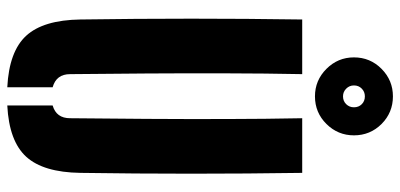

<svg xmlns="http://www.w3.org/2000/svg" viewBox="-306 -784 1098 527"><g transform="rotate(90 243.5 -520.0)"><path d="M33 -191Q28.5 -495.5 33 -800H183Q181 -699.5 180.8 -590.5Q180.5 -481.5 181.2 -372.5Q182 -263.5 183 -163Q183 -125 219 -115V9.5Q120.5 4.5 77.5 -42.5Q34.5 -89.5 33 -191ZM269 9.5V-115Q304 -125 304 -163Q305 -263.5 305.8 -372.5Q306.5 -481.5 306.2 -590.5Q306 -699.5 304 -800H454Q458.5 -495.5 454 -191Q452.5 -89.5 409.8 -42.5Q367 4.5 269 9.5ZM244 -835Q200 -835 168.5 -866.5Q137 -898 137 -942Q137 -986.5 168.5 -1017.8Q200 -1049 244 -1049Q288.5 -1049 319.8 -1017.8Q351 -986.5 351 -942Q351 -898 319.8 -866.5Q288.5 -835 244 -835ZM244 -912Q257 -912 265.5 -920.8Q274 -929.5 274 -942Q274 -955 265.5 -963.5Q257 -972 244 -972Q231.5 -972 222.8 -963.5Q214 -955 214 -942Q214 -929.5 222.8 -920.8Q231.5 -912 244 -912Z"/></g></svg>

Font: Big Shoulders Stencil Display Black
Style: Regular
Weight: 900
Designer: Patric King
Foundry: XO Type Co
Version: Version 1.000